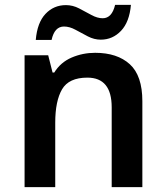

<svg xmlns="http://www.w3.org/2000/svg" viewBox="-20 -769 682 789"><path d="M371 -552Q462 -552 513.5 -505Q565 -458 565 -353V0H439V-328Q439 -450 339 -450Q263 -450 235 -402Q207 -354 207 -265V0H81V-542H178L196 -471H203Q229 -513 274.5 -532.5Q320 -552 371 -552ZM127 -605Q133 -676 167 -712Q201 -748 251 -748Q279 -748 305 -734.5Q331 -721 355.5 -707.5Q380 -694 402 -694Q440 -694 453 -749H518Q512 -679 477.5 -642.5Q443 -606 394 -606Q367 -606 341 -619.5Q315 -633 290.5 -646.5Q266 -660 243 -660Q204 -660 192 -605Z"/></svg>

Font: Noto Sans Gujarati UI SemiBold
Style: Regular
Weight: 600
Designer: Jelle Bosma - Monotype Design Team, Universal Thirst
Foundry: Monotype Imaging Inc.
Version: Version 2.106; ttfautohint (v1.8.4.7-5d5b)